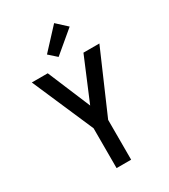

<svg xmlns="http://www.w3.org/2000/svg" viewBox="-234 -1100 1069 1211"><g transform="rotate(-30 300.0 -494.5)"><path d="M247 0V-290L54 -735H170L300 -425L430 -735H546L353 -290V0ZM281 -790 225 -840 363 -989 437 -921Z"/></g></svg>

Font: Iosevka Custom SmBdEx
Style: Regular
Weight: 600
Width: 7
Monospace: yes
Designer: Belleve Invis
Foundry: Belleve Invis
Version: Version 11.2.4; ttfautohint (v1.8.4)